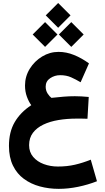

<svg xmlns="http://www.w3.org/2000/svg" viewBox="-20 -898 688 1256"><path d="M360.4 -878.4 441.4 -797.4 360.4 -716.3 279.3 -797.4ZM446.3 -753.4 527.3 -672.4 446.3 -591.3 365.2 -672.4ZM274.9 -753.4 356 -672.4 274.9 -591.3 193.8 -672.4ZM560.5 -263.7 552.2 -121.1Q530.3 -122.1 513.4 -122.1Q496.6 -122.1 480 -122.1Q418.5 -122.1 362.5 -112.8Q306.6 -103.5 263.4 -82.8Q220.2 -62 195.3 -29.1Q170.4 3.9 170.4 51.8Q170.4 97.2 197 128.4Q223.6 159.7 266.6 175.5Q309.6 191.4 358.9 191.4Q418.9 191.4 470.5 179.4Q522 167.5 573.7 146.5L614.3 287.6Q556.2 310.5 491.2 324Q426.3 337.4 364.3 337.4Q299.3 337.4 240.7 321.5Q182.1 305.7 136.5 272.2Q90.8 238.8 64.7 185.1Q38.6 131.3 38.6 56.2Q38.6 -34.7 76.2 -99.1Q113.8 -163.6 184.6 -210Q168.5 -231.4 156 -265.1Q143.6 -298.8 143.6 -338.4Q143.6 -397.9 174.6 -448Q205.6 -498 255.6 -528.3Q305.7 -558.6 363.3 -558.6Q414.1 -558.6 464.1 -538.3Q514.2 -518.1 562 -483.4L507.3 -359.9Q476.1 -378.4 445.1 -392.3Q414.1 -406.2 373 -406.2Q337.9 -406.2 308.3 -386.5Q278.8 -366.7 278.8 -331.5Q278.8 -305.7 291.5 -286.1Q304.2 -266.6 316.4 -257.8Q359.9 -262.7 396.2 -265.6Q432.6 -268.6 469.7 -268.6Q512.2 -268.6 560.5 -263.7Z"/></svg>

Font: Vazirmatn FD Black
Style: Regular
Weight: 900
Designer: Saber Rastikerdar
Foundry: Saber Rastikerdar
Version: Version 33.003